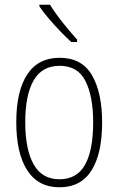

<svg xmlns="http://www.w3.org/2000/svg" viewBox="-20 -784 502 814"><path d="M413 -265Q413 -133 368 -61.5Q323 10 232 10Q142 10 95.5 -62Q49 -134 49 -266Q49 -398 95.5 -468.5Q142 -539 233 -539Q327 -539 370 -465Q413 -391 413 -265ZM87 -266Q87 -151 122.5 -87.5Q158 -24 232 -24Q306 -24 340.5 -85.5Q375 -147 375 -266Q375 -375 342.5 -440Q310 -505 233 -505Q158 -505 122.5 -443Q87 -381 87 -266ZM192 -764Q215 -727 246.5 -687.5Q278 -648 307 -616V-606H282Q261 -625 235.5 -651.5Q210 -678 186.5 -705.5Q163 -733 147 -757V-764Z"/></svg>

Font: Noto Sans Lao UI Cond ExtLt
Style: Regular
Weight: 200
Width: 3
Designer: Monotype Design Team
Foundry: Monotype Imaging Inc.
Version: Version 2.000; ttfautohint (v1.8.4.7-5d5b)